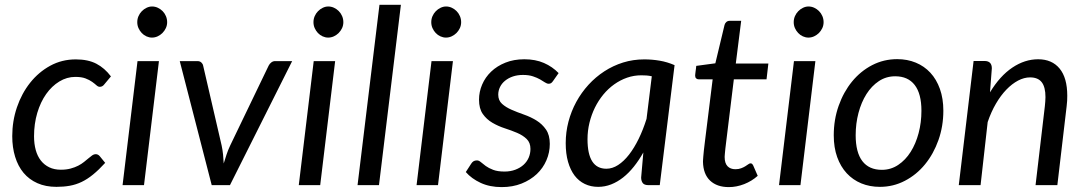

<svg xmlns="http://www.w3.org/2000/svg" viewBox="-20 -756 4426 784"><path d="M409.5 -91Q383.5 -62.5 360.2 -43.5Q337 -24.5 313.5 -13.2Q290 -2 264.8 2.5Q239.5 7 210.5 7Q166.5 7 132.8 -8Q99 -23 76.2 -50.2Q53.5 -77.5 41.8 -115.8Q30 -154 30 -200Q30 -261.5 49.2 -318Q68.5 -374.5 103 -418Q137.5 -461.5 185 -487.5Q232.5 -513.5 289.5 -513.5Q339.5 -513.5 373.5 -495.8Q407.5 -478 433 -444L405 -410.5Q402 -406.5 397.5 -404Q393 -401.5 387.5 -401.5Q380.5 -401.5 373.8 -407.8Q367 -414 356.2 -421.8Q345.5 -429.5 329.2 -435.8Q313 -442 287.5 -442Q253 -442 222.2 -423.2Q191.5 -404.5 168.5 -372Q145.5 -339.5 132.2 -295Q119 -250.5 119 -199.5Q119 -168.5 126 -143.2Q133 -118 147 -100.2Q161 -82.5 181.2 -72.8Q201.5 -63 228.5 -63Q251 -63 268.5 -67.8Q286 -72.5 299.5 -79.5Q313 -86.5 323.2 -94.8Q333.5 -103 341.8 -110Q350 -117 356.8 -121.8Q363.5 -126.5 370.5 -126.5Q380.5 -126.5 387.5 -118L409.5 -91Z M629 -506.5 568 0H480.5L541.5 -506.5ZM662.5 -665.5Q662.5 -652.5 657.2 -641.2Q652 -630 643.2 -621.2Q634.5 -612.5 623.5 -607.5Q612.5 -602.5 600.5 -602.5Q589 -602.5 578 -607.5Q567 -612.5 558.8 -621.2Q550.5 -630 545.5 -641.2Q540.5 -652.5 540.5 -665.5Q540.5 -678.5 545.5 -690Q550.5 -701.5 559 -710.2Q567.5 -719 578.5 -724.2Q589.5 -729.5 601 -729.5Q613 -729.5 624 -724.5Q635 -719.5 643.8 -710.8Q652.5 -702 657.5 -690.2Q662.5 -678.5 662.5 -665.5Z M714 -506.5H786Q796 -506.5 802 -501Q808 -495.5 809.5 -488L885 -162Q889 -143.5 890.8 -125Q892.5 -106.5 893.5 -88.5Q899 -106.5 905 -124.8Q911 -143 920 -162L1077 -488Q1081 -496 1088 -501.2Q1095 -506.5 1103.5 -506.5H1173L919 0H844.5Z M1348.5 -506.5 1287.5 0H1200L1261 -506.5ZM1382 -665.5Q1382 -652.5 1376.8 -641.2Q1371.5 -630 1362.8 -621.2Q1354 -612.5 1343 -607.5Q1332 -602.5 1320 -602.5Q1308.5 -602.5 1297.5 -607.5Q1286.5 -612.5 1278.2 -621.2Q1270 -630 1265 -641.2Q1260 -652.5 1260 -665.5Q1260 -678.5 1265 -690Q1270 -701.5 1278.5 -710.2Q1287 -719 1298 -724.2Q1309 -729.5 1320.5 -729.5Q1332.5 -729.5 1343.5 -724.5Q1354.5 -719.5 1363.2 -710.8Q1372 -702 1377 -690.2Q1382 -678.5 1382 -665.5Z M1440 0 1529.5 -736.5H1617L1527.5 0Z M1829.5 -506.5 1768.5 0H1681L1742 -506.5ZM1863 -665.5Q1863 -652.5 1857.8 -641.2Q1852.5 -630 1843.8 -621.2Q1835 -612.5 1824 -607.5Q1813 -602.5 1801 -602.5Q1789.5 -602.5 1778.5 -607.5Q1767.5 -612.5 1759.2 -621.2Q1751 -630 1746 -641.2Q1741 -652.5 1741 -665.5Q1741 -678.5 1746 -690Q1751 -701.5 1759.5 -710.2Q1768 -719 1779 -724.2Q1790 -729.5 1801.5 -729.5Q1813.5 -729.5 1824.5 -724.5Q1835.5 -719.5 1844.2 -710.8Q1853 -702 1858 -690.2Q1863 -678.5 1863 -665.5Z M2238.5 -425.5Q2234.5 -419.5 2230.5 -416.8Q2226.5 -414 2220.5 -414Q2213.5 -414 2205.2 -419.5Q2197 -425 2185.2 -431.8Q2173.5 -438.5 2156.5 -444.2Q2139.5 -450 2115.5 -450Q2093 -450 2074.5 -443.8Q2056 -437.5 2042.5 -426.5Q2029 -415.5 2021.8 -400.8Q2014.5 -386 2014.5 -369.5Q2014.5 -346 2030 -332Q2045.5 -318 2069 -307.8Q2092.5 -297.5 2119.8 -288Q2147 -278.5 2170.5 -264Q2194 -249.5 2209.5 -227Q2225 -204.5 2225 -168.5Q2225 -133.5 2211.2 -101.5Q2197.5 -69.5 2171.8 -45.2Q2146 -21 2109.8 -6.5Q2073.5 8 2028.5 8Q1980 8 1942.8 -9.2Q1905.5 -26.5 1882 -53.5L1904 -87.5Q1908 -94 1913.5 -97.5Q1919 -101 1927.5 -101Q1935.5 -101 1943.5 -94Q1951.5 -87 1963.5 -78.2Q1975.5 -69.5 1993.8 -62.5Q2012 -55.5 2040 -55.5Q2064.5 -55.5 2084.2 -63Q2104 -70.5 2117.8 -83Q2131.5 -95.5 2138.8 -112.2Q2146 -129 2146 -148Q2146 -173.5 2130.5 -188.5Q2115 -203.5 2091.5 -213.5Q2068 -223.5 2041 -232.2Q2014 -241 1990.5 -254.8Q1967 -268.5 1951.5 -290.5Q1936 -312.5 1936 -349Q1936 -381 1948.8 -410.8Q1961.5 -440.5 1985.5 -463.5Q2009.5 -486.5 2043.8 -500.2Q2078 -514 2121 -514Q2166.5 -514 2201.2 -498.8Q2236 -483.5 2261 -457.5Z M2674 0H2628Q2610.5 0 2604.2 -9Q2598 -18 2598 -31L2607 -133.5Q2589 -101.5 2568.2 -75.5Q2547.5 -49.5 2524.2 -31.2Q2501 -13 2475.5 -3Q2450 7 2422.5 7Q2392.5 7 2368 -4.8Q2343.5 -16.5 2326.2 -39.2Q2309 -62 2299.5 -95.2Q2290 -128.5 2290 -171.5Q2290 -216.5 2301.2 -259.2Q2312.5 -302 2333.2 -340Q2354 -378 2383 -409.8Q2412 -441.5 2447.8 -464.8Q2483.5 -488 2524.5 -500.8Q2565.5 -513.5 2610.5 -513.5Q2643 -513.5 2673.8 -508.2Q2704.5 -503 2734.5 -490ZM2456 -67Q2480.5 -67 2504 -82.2Q2527.5 -97.5 2548.5 -124.5Q2569.5 -151.5 2587.8 -188.8Q2606 -226 2620 -270.5L2641.5 -444.5Q2630.5 -447 2619.8 -447.8Q2609 -448.5 2598.5 -448.5Q2568.5 -448.5 2540.5 -438.8Q2512.5 -429 2488 -411.5Q2463.5 -394 2443.5 -369.8Q2423.5 -345.5 2409.2 -316.5Q2395 -287.5 2387 -254.8Q2379 -222 2379 -187.5Q2379 -67 2456 -67Z M2850.5 -95.5Q2850.5 -98.5 2850.8 -103.2Q2851 -108 2851.8 -117Q2852.5 -126 2854 -140.5Q2855.5 -155 2858.5 -178.5L2890 -432H2833.5Q2827 -432 2822.8 -435.8Q2818.5 -439.5 2818.5 -447.5Q2818.5 -449 2819 -453.5Q2819.5 -458 2820.2 -463.8Q2821 -469.5 2821.8 -475.5Q2822.5 -481.5 2823 -487L2901 -497.5L2938.5 -654Q2940.5 -661.5 2946 -666.2Q2951.5 -671 2959.5 -671H3006.5L2984.5 -496.5H3117.5L3110 -432H2976.5L2946 -183Q2943.5 -162.5 2942 -150L2940 -130Q2939.5 -122.5 2939.2 -119.5Q2939 -116.5 2939 -115Q2939 -89.5 2950.8 -77.2Q2962.5 -65 2983 -65Q2996 -65 3006 -68.8Q3016 -72.5 3023.2 -77Q3030.5 -81.5 3035.5 -85.2Q3040.5 -89 3044.5 -89Q3048.5 -89 3050.8 -87Q3053 -85 3055.5 -80.5L3074 -38Q3050 -16.5 3018.8 -4.2Q2987.5 8 2956 8Q2907.5 8 2879.5 -18.5Q2851.5 -45 2850.5 -95.5Z M3309.5 -506.5 3248.5 0H3161L3222 -506.5ZM3343 -665.5Q3343 -652.5 3337.8 -641.2Q3332.5 -630 3323.8 -621.2Q3315 -612.5 3304 -607.5Q3293 -602.5 3281 -602.5Q3269.5 -602.5 3258.5 -607.5Q3247.5 -612.5 3239.2 -621.2Q3231 -630 3226 -641.2Q3221 -652.5 3221 -665.5Q3221 -678.5 3226 -690Q3231 -701.5 3239.5 -710.2Q3248 -719 3259 -724.2Q3270 -729.5 3281.5 -729.5Q3293.5 -729.5 3304.5 -724.5Q3315.5 -719.5 3324.2 -710.8Q3333 -702 3338 -690.2Q3343 -678.5 3343 -665.5Z M3581 -62.5Q3617.5 -62.5 3647.5 -82.5Q3677.5 -102.5 3698.5 -135.8Q3719.5 -169 3731 -212.5Q3742.5 -256 3742.5 -303.5Q3742.5 -373.5 3715 -409Q3687.5 -444.5 3635.5 -444.5Q3598.5 -444.5 3568.8 -424.8Q3539 -405 3518 -371.8Q3497 -338.5 3485.5 -295Q3474 -251.5 3474 -204Q3474 -134 3501.2 -98.2Q3528.5 -62.5 3581 -62.5ZM3573 7Q3531.5 7 3497 -7.2Q3462.5 -21.5 3437.5 -48.5Q3412.5 -75.5 3398.5 -114.5Q3384.5 -153.5 3384.5 -203.5Q3384.5 -267.5 3404.5 -324Q3424.5 -380.5 3459.2 -423Q3494 -465.5 3541.2 -490Q3588.5 -514.5 3643.5 -514.5Q3685 -514.5 3719.5 -500.2Q3754 -486 3779 -459Q3804 -432 3818 -392.8Q3832 -353.5 3832 -304Q3832 -240.5 3812 -184Q3792 -127.5 3757.2 -85Q3722.5 -42.5 3675 -17.8Q3627.5 7 3573 7Z M3895 0 3955.5 -507H4000Q4030 -507 4030 -477L4022.5 -379Q4063 -446 4113.8 -480Q4164.5 -514 4219 -514Q4275.5 -514 4306.8 -476Q4338 -438 4338 -365Q4338 -355 4337.5 -344.5Q4337 -334 4335.5 -322.5L4297.5 0H4208.5L4246.5 -322.5Q4247.5 -332.5 4248.2 -341.8Q4249 -351 4249 -359.5Q4249 -400.5 4233.8 -420.2Q4218.5 -440 4186 -440Q4162 -440 4137.2 -427Q4112.5 -414 4089.5 -390.2Q4066.5 -366.5 4046.8 -332.8Q4027 -299 4013 -257.5L3984 0Z"/></svg>

Font: Lato TR
Style: Italic
Weight: 400
Italic angle: -12°
Designer: Lukasz Dziedzic
Foundry: tyPoland Lukasz Dziedzic
Version: Version 1.104 2013